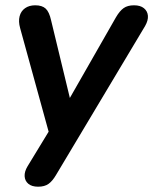

<svg xmlns="http://www.w3.org/2000/svg" viewBox="-20 -517 579 725"><path d="M124 188Q100 188 87 177Q74 166 73 148.5Q72 131 84 111L179 -45L171 7L56 -411Q49 -436 54 -455.5Q59 -475 74.5 -486Q90 -497 113 -497Q139 -497 152.5 -484.5Q166 -472 173 -440L253 -109H222L418 -452Q432 -476 447 -486.5Q462 -497 486 -497Q510 -497 523.5 -486Q537 -475 538.5 -457.5Q540 -440 528 -419L192 143Q178 167 163 177.5Q148 188 124 188Z"/></svg>

Font: Nunito ExtraLight
Style: Bold Italic
Weight: 700
Italic angle: -9°
Version: Version 3.602